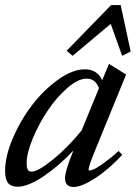

<svg xmlns="http://www.w3.org/2000/svg" viewBox="-25 -725 535 757"><path d="M261.2 -504.9 237.8 -524.9 413.1 -705.1H450.7L490.2 -522L456.5 -504.9L411.6 -630.9ZM44.9 11.2Q18.6 11.2 6.8 -3.4Q-4.9 -18.1 -4.9 -51.3Q-4.9 -108.9 25.6 -180.2Q56.2 -251.5 101.8 -311Q147.5 -370.6 204.3 -411.1Q261.2 -451.7 309.6 -451.7Q358.4 -451.7 377.9 -408.7L404.8 -473.1L472.2 -431.2L351.1 -134.8Q324.2 -69.3 324.2 -56.6Q324.2 -52.7 327.6 -52.7Q333.5 -52.7 346.2 -58.3Q358.9 -64 385.3 -82.8Q411.6 -101.6 442.9 -129.9L457 -114.7Q402.8 -56.2 349.6 -22Q296.4 12.2 265.1 12.2Q231.4 12.2 231.4 -22.5Q231.4 -50.8 264.6 -131.8Q208 -71.3 146.7 -30Q85.4 11.2 44.9 11.2ZM80.1 -82Q80.1 -64 84.5 -56.2Q88.9 -48.3 99.1 -48.3Q125.5 -48.3 184.6 -96.7Q243.7 -145 296.9 -210.9L365.2 -377.4Q351.6 -415 316.4 -415Q282.7 -415 240 -377.7Q197.3 -340.3 162.6 -288.3Q127.9 -236.3 104 -178.7Q80.1 -121.1 80.1 -82Z"/></svg>

Font: Elstob 10pt Medium
Style: Italic
Weight: 500
Italic angle: -20°
Designer: Peter S. Baker
Version: Version 1.015